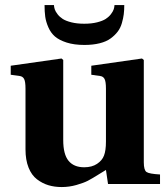

<svg xmlns="http://www.w3.org/2000/svg" viewBox="-20 -736 669 768"><path d="M22.9 -437V-473.1L226.1 -502L232.9 -496.1V-175.8Q232.9 -118.7 254.2 -92.8Q275.4 -66.9 316.9 -66.9Q347.7 -66.9 368.2 -80.6Q388.7 -94.2 396 -113.8Q403.8 -133.8 403.8 -169.9V-380.9Q403.8 -409.7 398.2 -420.2Q392.6 -430.7 379.9 -432.1L345.2 -437V-473.1L547.9 -502L555.2 -496.1V-86.9Q555.2 -55.7 565.9 -48.1Q576.7 -40.5 620.1 -38.1V0H412.1L403.8 -56.2Q397 -52.2 372.3 -36.9Q347.7 -21.5 331.3 -12.9Q314.9 -4.4 285.9 3.9Q256.8 12.2 227.1 12.2Q198.2 12.2 173.8 4.9Q149.4 -2.4 127.9 -18.8Q106.4 -35.2 94.2 -65.7Q82 -96.2 82 -138.2V-380.9Q82 -409.7 76.4 -420.2Q70.8 -430.7 58.1 -432.1ZM158.2 -715.8H195.8Q196.3 -707 199 -698.7Q201.7 -690.4 210 -679.4Q218.3 -668.5 230.7 -660.4Q243.2 -652.3 265.4 -646.7Q287.6 -641.1 316.9 -641.1Q346.2 -641.1 368.4 -646.7Q390.6 -652.3 403.1 -660.4Q415.5 -668.5 423.8 -679.4Q432.1 -690.4 434.8 -698.7Q437.5 -707 438 -715.8H477.1Q477.1 -695.8 475.1 -679.4Q473.1 -663.1 467.5 -643.6Q461.9 -624 450.7 -609.4Q439.5 -594.7 422.6 -582.3Q405.8 -569.8 378.9 -563Q352.1 -556.2 317.9 -556.2Q276.4 -556.2 246.3 -565.9Q216.3 -575.7 199.7 -590.1Q183.1 -604.5 173.3 -627Q163.6 -649.4 160.9 -669.4Q158.2 -689.5 158.2 -715.8Z"/></svg>

Font: Linguistics Pro
Style: Bold
Weight: 700
Designer: Stefan Peev, Context Ltd
Foundry: Stefan Peev, Context Ltd
Version: Version 001.000